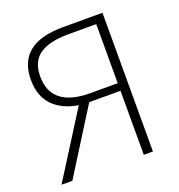

<svg xmlns="http://www.w3.org/2000/svg" viewBox="-131 -838 882 947"><g transform="rotate(-20 309.5 -364.0)"><path d="M463 -336H284Q183 -341 124.5 -392Q66 -443 66 -537Q66 -728 304 -728H511V0H463ZM463 -686H317Q217 -686 166 -651Q115 -616 115 -537Q115 -456 167 -416Q219 -376 317 -376H463ZM259 -361 307 -349 88 0H31Z"/></g></svg>

Font: Merged Yaku Han JP ExtraLight
Style: Regular
Weight: 250
Designer: Ryoko NISHIZUKA 西塚涼子 (kana, bopomofo & ideographs); Paul D. Hunt (Latin, Greek & Cyrillic); Sandoll Communications 산돌커뮤니
Foundry: Adobe
Version: Version 2.004